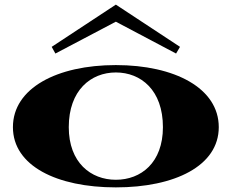

<svg xmlns="http://www.w3.org/2000/svg" viewBox="-20 -797 1004 832"><path d="M482 15C737 15 928 -78 928 -246C928 -415 737 -515 482 -515C227 -515 36 -415 36 -246C36 -78 227 15 482 15ZM482 -18C374 -18 278 -92 278 -246C278 -406 374 -483 482 -483C591 -483 686 -406 686 -246C686 -92 591 -18 482 -18ZM760 -594 482 -777 204 -594 220 -565 482 -703 743 -565Z"/></svg>

Font: Sprat Extended
Style: Bold
Weight: 700
Width: 9
Designer: Ethan Nakache
Foundry: Collletttivo
Version: Version 2.000;Glyphs 3.2 (3217)